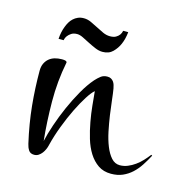

<svg xmlns="http://www.w3.org/2000/svg" viewBox="-76 -508 599 606"><g transform="rotate(15 223.5 -204.5)"><path d="M446.8 -69.8Q437.5 -52.2 427 -36.1Q416.5 -20 403.3 -7.8Q390.1 4.4 373.5 11.7Q356.9 19 335.4 19Q311 19 293.5 7.1Q275.9 -4.9 263.4 -24.7Q251 -44.4 243.4 -69.8Q235.8 -95.2 231 -121.6Q226.1 -147.9 223.6 -173.6Q221.2 -199.2 219.2 -219.7Q210 -212.4 196.8 -191.7Q183.6 -170.9 169.9 -143.1Q156.2 -115.2 143.8 -82.5Q131.3 -49.8 123.5 -18.1Q122.1 -11.2 118.9 -3.9Q115.7 3.4 111.1 9.5Q106.4 15.6 100.1 19.8Q93.8 23.9 85.9 23.9Q73.2 23.9 67.6 15.1Q62 6.3 59.6 -4.9Q45.4 -66.9 39.8 -123.5Q34.2 -180.2 34.2 -236.8Q34.2 -250.5 38.8 -260.5Q43.5 -270.5 51.3 -277.1Q59.1 -283.7 69.8 -286.9Q80.6 -290 92.3 -290Q93.8 -290 96.9 -290Q100.1 -290 103 -289.3Q106 -288.6 107.9 -287.1Q109.9 -285.6 109.4 -283.2Q96.7 -219.2 97.2 -153.1Q97.7 -86.9 104 -25.9Q109.4 -50.3 119.9 -81.3Q130.4 -112.3 144.3 -143.8Q158.2 -175.3 174.6 -203.9Q190.9 -232.4 208 -252Q216.3 -261.2 224.9 -267.8Q233.4 -274.4 246.1 -274.4Q253.4 -274.4 258.3 -271.5Q263.2 -268.6 266.4 -264.2Q269.5 -259.8 271.2 -254.2Q272.9 -248.5 273.9 -243.2Q276.4 -229 278.8 -206.5Q281.2 -184.1 284.9 -158.7Q288.6 -133.3 293.9 -107.7Q299.3 -82 307.6 -61.3Q315.9 -40.5 327.6 -27.3Q339.4 -14.2 355.5 -14.2Q368.7 -14.2 381.1 -19.3Q393.6 -24.4 404.8 -32.5Q416 -40.5 425.8 -51Q435.5 -61.5 443.4 -71.8ZM65.9 -349.6Q67.4 -372.6 74.7 -391.1Q77.6 -398.9 82 -406.5Q86.4 -414.1 92.8 -419.9Q99.1 -425.8 107.4 -429.4Q115.7 -433.1 126.5 -433.1Q138.7 -433.1 150.4 -427.7Q162.1 -422.4 173.6 -416.3Q185.1 -410.2 196.8 -404.8Q208.5 -399.4 220.2 -399.4Q232.4 -399.4 239.5 -403.6Q246.6 -407.7 250.5 -413.1Q254.9 -418.9 256.3 -426.8H272.9Q270.5 -403.8 262.7 -386.2Q255.9 -370.6 243.4 -358.2Q231 -345.7 210 -345.7Q198.2 -345.7 185.8 -351.1Q173.3 -356.4 161.4 -362.5Q149.4 -368.7 138.7 -374Q127.9 -379.4 119.1 -379.4Q107.4 -379.4 100.1 -374.5Q92.8 -369.6 88.9 -364.3Q84 -357.9 82.5 -349.6Z"/></g></svg>

Font: Montez
Style: Regular
Weight: 400
Designer: Astigmatic (AOETI)
Foundry: Astigmatic (AOETI)
Version: Version 1.000